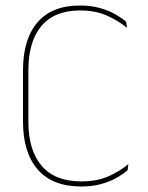

<svg xmlns="http://www.w3.org/2000/svg" viewBox="-20 -668 538 697"><path d="M275.5 9Q170 9 116.8 -52.8Q63.5 -114.5 63.5 -226.5V-413Q63.5 -525.5 116 -586.8Q168.5 -648 270.5 -648Q310 -648 342.2 -639Q374.5 -630 398.5 -616.2Q422.5 -602.5 438 -589L441 -567Q411 -592 369 -611Q327 -630 270.5 -630Q178 -630 130.5 -573.8Q83 -517.5 83 -413V-226.5Q83 -122.5 131.2 -66Q179.5 -9.5 275.5 -9.5Q332 -9.5 373.8 -28Q415.5 -46.5 446 -72.5L443.5 -50.5Q428 -36.5 403.8 -22.8Q379.5 -9 347.5 0Q315.5 9 275.5 9Z"/></svg>

Font: Anek Bangla Thin
Style: Regular
Weight: 250
Designer: Sulekha Rajkumar (Bangla), Yesha Goshar (Latin)
Foundry: Ek Type
Version: Version 1.003